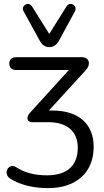

<svg xmlns="http://www.w3.org/2000/svg" viewBox="-20 -781 535 990"><path d="M228 189C374 189 463 108 463 -24C463 -142 385 -211 251 -211H232L423 -420C449 -447 442 -486 403 -486H64C41 -486 28 -475 28 -453C28 -432 41 -420 64 -420H335L135 -200C114 -178 118 -151 146 -151H229C326 -151 381 -103 381 -20C381 73 327 123 221 123C158 123 107 109 63 81C23 56 -7 115 33 140C83 172 150 189 228 189ZM234 -538C255 -538 272 -549 284 -571L366 -722C383 -753 340 -776 323 -748L234 -606L145 -748C128 -776 85 -753 102 -722L185 -571C197 -549 213 -538 234 -538Z"/></svg>

Font: SN Pro Book
Style: Regular
Weight: 350
Designer: Tobias Whetton
Foundry: Supernotes
Version: Version 1.003;Glyphs 3.3 (3324)